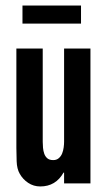

<svg xmlns="http://www.w3.org/2000/svg" viewBox="-20 -661 373 692"><path d="M211 -39H209Q181 11 125 11Q101 11 81.5 -2Q62 -15 51 -35Q41 -52 40 -80Q39 -108 39 -128V-486H134V-150Q134 -140 135 -128.5Q136 -117 139.5 -107Q143 -97 150.5 -90.5Q158 -84 172 -84Q184 -84 192 -91Q200 -98 204 -108Q208 -118 209.5 -129.5Q211 -141 211 -150V-486H306V0H211ZM61 -641H272V-576H61Z"/></svg>

Font: Osterbar
Style: Regular
Weight: 500
Width: 3
Designer: Peter Wiegel, Basierend auf Erbar schmal-halbfette Grotesk v. Jacob Erbar
Foundry: Peter Wiegel
Version: Version 1.0